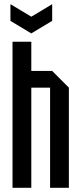

<svg xmlns="http://www.w3.org/2000/svg" viewBox="-20 -900 390 920"><path d="M40 0V-700H130V-560H230L310 -480V0H220V-480H130V0ZM230 -880V-800L130 -740L30 -800V-880L130 -820Z"/></svg>

Font: Tektur Condensed
Style: Regular
Weight: 400
Width: 3
Designer: Adam Jagosz
Foundry: Adam Jagosz
Version: Version 1.005;gftools[0.9.30]